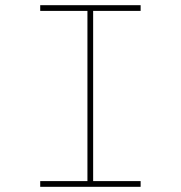

<svg xmlns="http://www.w3.org/2000/svg" viewBox="-20 -720 697 740"><path d="M135 0V-22H317V-678H135V-700H522V-678H339V-22H522V0Z"/></svg>

Font: Lexend Peta Thin
Style: Regular
Weight: 250
Version: Version 1.007